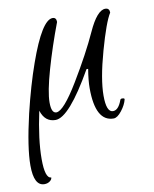

<svg xmlns="http://www.w3.org/2000/svg" viewBox="-135 -445 589 732"><g transform="rotate(-10 159.0 -79.0)"><path d="M-21.6 230.4Q-62.4 230.4 -62.4 151.2Q-62.4 82.4 -32.8 -44.8Q-7.2 -151.2 21.6 -232Q76.8 -388 118.4 -388Q132.8 -388 132.8 -370.4Q99.2 -281.6 75.2 -197.6Q51.2 -113.6 51.2 -72.4Q51.2 -31.2 70.4 -31.2Q98.4 -31.2 159.2 -132Q220 -232.8 255.2 -310.4Q290.4 -388 322.4 -388Q338.4 -388 338.4 -370.4Q317.6 -337.6 288 -232Q258.4 -126.4 258.4 -62.4Q258.4 1.6 284 1.6Q294.4 1.6 302.8 -7.2Q311.2 -16 317.6 -32.8Q319.2 -40 325.6 -40Q336 -40 335.2 -35.2Q330.4 -14.4 313.2 7.6Q296 29.6 281.6 29.6Q211.2 29.6 211.2 -100Q211.2 -130.4 218.4 -173.6H212Q115.2 -3.2 62.4 -3.2Q21.6 -3.2 7.2 -48.8Q-16 59.2 -16 134.4Q-16 209.6 8 209.6Q8 217.6 -0.8 224Q-9.6 230.4 -21.6 230.4Z"/></g></svg>

Font: Euphoria Script
Style: Regular
Weight: 400
Designer: Sabrina Mariela Lopez
Foundry: Sabrina Mariela Lopez
Version: Version 1.002